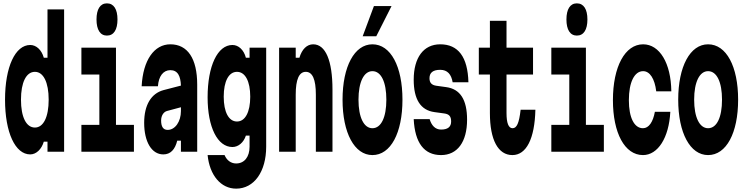

<svg xmlns="http://www.w3.org/2000/svg" viewBox="-20 -904 4440 1144"><path d="M160 16C196 16 228 -15 241 -60H263V0H362V-848H263V-560H241C228 -607 196 -636 160 -636C71 -636 10 -506 10 -310C10 -114 71 16 160 16ZM188 -144C136 -144 105 -207 105 -310C105 -413 136 -476 188 -476C239 -476 270 -413 270 -310C270 -207 239 -144 188 -144Z M465 -460H572V-160H465V0H778V-160H671V-620H465ZM617 -692C658 -692 680 -727 680 -788C680 -849 658 -884 617 -884C577 -884 555 -849 555 -788C555 -727 577 -692 617 -692Z M1058 -66V0H1155V-400C1155 -555 1098 -640 995 -640C899 -640 832 -546 824 -390H921C925 -450 953 -486 995 -486C1017 -486 1033 -477 1043 -460C1052 -445 1057 -423 1058 -394L954 -367C881 -347 839 -279 839 -172C839 -60 883 16 953 16C996 16 1023 -13 1036 -66ZM1058 -242C1058 -180 1024 -130 979 -130C952 -130 940 -150 940 -186C940 -215 955 -238 976 -243L1058 -265Z M1566 -620H1467V-560H1445C1433 -607 1401 -636 1365 -636C1276 -636 1217 -511 1217 -324C1217 -146 1276 -28 1365 -28C1400 -28 1432 -55 1445 -96H1467V-30C1467 31 1436 70 1387 70C1356 70 1331 51 1318 20H1217C1229 140 1296 220 1387 220C1494 220 1566 119 1566 -30ZM1313 -328C1313 -420 1343 -476 1392 -476C1441 -476 1471 -420 1471 -328C1471 -236 1441 -180 1392 -180C1343 -180 1313 -236 1313 -328Z M1742 0V-340C1742 -431 1762 -476 1802 -476C1842 -476 1862 -431 1862 -340V0H1961V-370C1961 -543 1920 -640 1846 -640C1809 -640 1779 -611 1764 -560H1742V-620H1643V0Z M2199 20C2308 20 2378 -112 2378 -310C2378 -508 2308 -640 2199 -640C2092 -640 2021 -508 2021 -310C2021 -112 2092 20 2199 20ZM2199 -140C2148 -140 2116 -205 2116 -310C2116 -415 2148 -480 2199 -480C2251 -480 2282 -415 2282 -310C2282 -205 2251 -140 2199 -140ZM2222 -688 2313 -868H2208L2141 -688Z M2445 -194C2452 -53 2507 20 2608 20C2705 20 2763 -58 2763 -191C2763 -310 2722 -374 2638 -385L2580 -393C2552 -397 2539 -411 2539 -438C2539 -471 2560 -488 2603 -488C2646 -488 2669 -461 2677 -414H2771C2767 -565 2710 -640 2603 -640C2503 -640 2445 -560 2445 -429C2445 -312 2486 -247 2569 -236L2627 -228C2656 -224 2668 -211 2668 -180C2668 -148 2648 -132 2608 -132C2573 -132 2551 -157 2540 -194Z M2899 -780V-620H2833V-460H2899V-230C2899 -70 2948 20 3033 20C3116 20 3166 -77 3170 -250H3082C3073 -170 3059 -140 3034 -140C3010 -140 2998 -171 2998 -230V-460H3156V-620H2998V-780Z M3265 -460H3372V-160H3265V0H3578V-160H3471V-620H3265ZM3417 -692C3458 -692 3480 -727 3480 -788C3480 -849 3458 -884 3417 -884C3377 -884 3355 -849 3355 -788C3355 -727 3377 -692 3417 -692Z M3811 20C3900 20 3966 -83 3974 -238H3882C3871 -177 3846 -140 3811 -140C3759 -140 3727 -203 3727 -307C3727 -414 3760 -480 3812 -480C3852 -480 3881 -435 3890 -360H3980C3978 -528 3910 -640 3812 -640C3704 -640 3632 -507 3632 -307C3632 -112 3702 20 3811 20Z M4199 20C4308 20 4378 -112 4378 -310C4378 -508 4308 -640 4199 -640C4092 -640 4021 -508 4021 -310C4021 -112 4092 20 4199 20ZM4199 -140C4148 -140 4116 -205 4116 -310C4116 -415 4148 -480 4199 -480C4251 -480 4282 -415 4282 -310C4282 -205 4251 -140 4199 -140Z"/></svg>

Font: Yard Headline
Style: Regular
Weight: 400
Monospace: yes
Designer: Roman Shamin
Foundry: Evil Martians
Version: Version 1.000